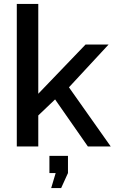

<svg xmlns="http://www.w3.org/2000/svg" viewBox="-20 -750 588 983"><path d="M430 0 262 -241 176 -159V0H66V-730H176V-270L418 -522H536L333 -303L547 0ZM242 213 265 136H233V48H328V136L293 213Z"/></svg>

Font: Raleway SemiBold
Style: Regular
Weight: 600
Designer: Matt McInerney, Pablo Impallari, Rodrigo Fuenzalida
Foundry: Matt McInerney, Pablo Impallari, Rodrigo Fuenzalida
Version: Version 4.026